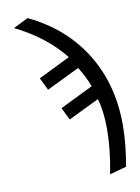

<svg xmlns="http://www.w3.org/2000/svg" viewBox="-100 -795 777 1069"><g transform="rotate(-10 288.5 -260.5)"><path d="M551.3 -51.8C551.3 -205.7 515 -341.1 442.4 -457.8C369.8 -574.5 266.4 -664.7 132.3 -728.5L48.3 -687C161.6 -631.3 252.4 -560.5 320.8 -474.6L141.1 -386.2L175.8 -315.9L361.3 -406.2C384.4 -369.5 403.3 -331.7 418 -293L231.4 -201.7L265.6 -131.8L439.5 -216.3C453.8 -168.8 460.9 -111.5 460.9 -44.4C460.9 31.7 452 115.9 434.1 208L528.8 181.6C543.8 97.7 551.3 19.9 551.3 -51.8Z"/></g></svg>

Font: Arimo
Style: Regular
Weight: 400
Designer: Steve Matteson
Foundry: Monotype Imaging Inc.
Version: Version 1.32